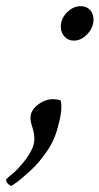

<svg xmlns="http://www.w3.org/2000/svg" viewBox="-68 -446 327 631"><path d="M174.8 -312.5Q156.2 -312.5 144 -325.7Q131.8 -338.9 131.8 -358.4Q131.8 -384.8 152.3 -405.3Q172.9 -425.8 197.3 -425.8Q215.8 -425.8 227.5 -413.6Q239.3 -401.4 239.3 -381.8Q239.3 -355.5 219.2 -334Q199.2 -312.5 174.8 -312.5ZM-30.3 165Q-34.2 165 -41 158.7Q-47.9 152.3 -47.9 145.5Q-47.9 141.6 -24.4 123Q-8.8 109.4 6.8 90.3Q22.5 71.3 33.7 50.8Q44.9 30.3 44.9 10.7Q44.9 -7.8 38.6 -26.9Q32.2 -45.9 32.2 -58.6Q32.2 -83 56.2 -101.6Q80.1 -120.1 106.4 -120.1Q119.1 -120.1 130.9 -116.2Q133.8 -109.4 133.8 -93.8Q133.8 -84 131.3 -68.4Q128.9 -52.7 124 -36.1Q113.3 11.7 86.9 50.3Q60.5 88.9 31.2 115.7Q2 142.6 -17.6 156.2Z"/></svg>

Font: Crimson Text
Style: Italic
Weight: 400
Italic angle: -11°
Designer: Sebastian Kosch
Foundry: Sebastian Kosch
Version: Version 1.100; ttfautohint (v1.8.4)